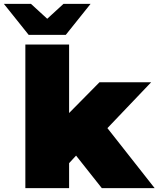

<svg xmlns="http://www.w3.org/2000/svg" viewBox="-81 -972 819 992"><path d="M50 0V-742H276V-388L433 -547H700L474 -310L718 0H445L312 -168L276 -129V0ZM67 -792 -61 -952H79L163 -875L247 -952H387L259 -792Z"/></svg>

Font: Montserrat Thin Black
Style: Regular
Weight: 900
Version: Version 9.000